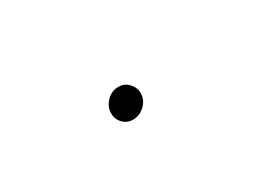

<svg xmlns="http://www.w3.org/2000/svg" viewBox="-7 -242 602 416"><g transform="rotate(-30 293.5 -34.0)"><path d="M223.1 -33.7Q221.7 -18.6 231.9 -7.1Q242.2 4.4 257.8 4.4Q273.4 4.4 286.1 -6.8Q298.8 -18.1 300.3 -33.7Q301.8 -49.3 291 -61.5Q280.3 -73.7 264.2 -73.2Q248 -73.2 235.8 -60.8Q223.6 -48.3 223.1 -33.7Z"/></g></svg>

Font: Roboto Mono ExtraLight
Style: Italic
Weight: 250
Italic angle: -10°
Monospace: yes
Designer: Google
Version: Version 3.000